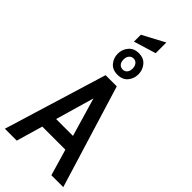

<svg xmlns="http://www.w3.org/2000/svg" viewBox="-347 -1178 1232 1232"><g transform="rotate(45 269.0 -562.0)"><path d="M426 0 373.5 -179.5H164L112 0H4L218 -700H319.5L534 0ZM192.5 -276.5H345.5L268.5 -539.5ZM269.5 -755.5Q224 -755.5 199.8 -784.8Q175.5 -814 175.5 -853Q175.5 -891.5 200 -921.2Q224.5 -951 269.5 -951Q315 -951 339.2 -921.2Q363.5 -891.5 363.5 -853Q363.5 -814 339.5 -784.8Q315.5 -755.5 269.5 -755.5ZM269.5 -803Q288 -803 299.5 -816.2Q311 -829.5 311 -853Q311 -875 299.5 -889Q288 -903 269.5 -903Q251 -903 239.5 -889Q228 -875 228 -853Q228 -829.5 239.5 -816.2Q251 -803 269.5 -803ZM194.5 -981V-1043.5L345.5 -1124V-1027Z"/></g></svg>

Font: Cabin Condensed Medium
Style: Regular
Weight: 500
Width: 3
Designer: Pablo Impallari
Foundry: Pablo Impallari. http://www.impallari.com Igino Marini. http://www.ikern.com
Version: Version 3.001; ttfautohint (v1.8.3)